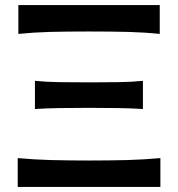

<svg xmlns="http://www.w3.org/2000/svg" viewBox="-20 -733 698 753"><path d="M52 -600V-713H606.5V-600Q548.5 -606 484 -607.8Q419.5 -609.5 329 -609.5Q238.5 -609.5 174.5 -607.8Q110.5 -606 52 -600ZM117 -305.5V-416Q162 -411.5 212.5 -410.8Q263 -410 329 -410Q395.5 -410 445.8 -410.8Q496 -411.5 540.5 -416V-305.5Q493 -308.5 443.5 -309.2Q394 -310 329 -310Q264.5 -310 214.8 -309.2Q165 -308.5 117 -305.5ZM49.5 0V-113Q113.5 -107 182.8 -105.2Q252 -103.5 329 -103.5Q406 -103.5 475.2 -105.2Q544.5 -107 609 -113V0Z"/></svg>

Font: Commissioner Flair Medium
Style: Regular
Weight: 500
Designer: Kostas Bartsokas
Foundry: Kostas Bartsokas
Version: Version 1.000; ttfautohint (v1.8.3)